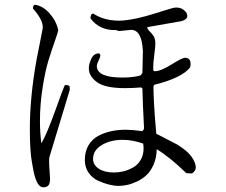

<svg xmlns="http://www.w3.org/2000/svg" viewBox="-20 -763 960 817"><path d="M639 -460Q664 -460 709.5 -488.5Q755 -517 767 -517Q791 -517 791 -491Q791 -484 789 -476Q753 -431 636 -402L633 -395Q633 -328 645 -194L734 -148Q778 -121 795.5 -95.5Q813 -70 813 -51Q813 -35 797 -25L773 -26Q702 -95 647 -128Q646 -91 633.5 -62.5Q621 -34 603 -17.5Q585 -1 562.5 9.5Q540 20 521 24Q502 28 484 28Q466 28 444 22.5Q422 17 397.5 6Q373 -5 357 -28Q341 -51 341 -82Q341 -119 357 -145.5Q373 -172 399.5 -185.5Q426 -199 454.5 -205Q483 -211 516 -211Q540 -211 586 -205L593 -215Q587 -329 586 -386L581 -391Q543 -388 512 -388Q427 -388 392.5 -413.5Q358 -439 358 -472Q358 -490 368.5 -513Q379 -536 402 -536Q407 -532 407 -525Q407 -521 399.5 -505.5Q392 -490 392 -482Q392 -433 501 -433Q546 -433 578 -442L586 -453L588 -545Q584 -636 538 -636L488 -631Q480 -632 474 -635Q403 -633 365 -685Q365 -705 377 -705Q424 -675 486 -675Q544 -675 657 -711L672 -716Q718 -731 729 -731Q748 -731 760 -722Q772 -713 774.5 -706Q777 -699 777 -695Q777 -680 752 -673L615 -649Q610 -648 606 -647Q608 -638 617 -629.5Q626 -621 633.5 -609.5Q641 -598 641 -578Q641 -564 636.5 -529Q632 -494 632 -479Q632 -477 632 -475Q632 -465 633 -462.5Q634 -460 639 -460ZM376 -87Q376 -61 400.5 -45Q425 -29 465 -29Q484 -29 503.5 -33.5Q523 -38 544 -49Q565 -60 578 -81.5Q591 -103 591 -132Q591 -142 589 -152Q544 -168 503 -168Q449 -168 412.5 -145.5Q376 -123 376 -87ZM128 -743Q163 -738 191.5 -705.5Q220 -673 228 -634Q227 -627 214 -590Q201 -553 187 -508.5Q173 -464 161.5 -391.5Q150 -319 150 -247Q150 -198 156 -153Q179 -192 215 -292Q251 -392 254 -397Q258 -406 276 -397L277 -381L191 -97Q189 -92 189 -77Q189 -60 191 -34.5Q193 -9 193 -4Q193 19 185.5 26.5Q178 34 164 34Q133 34 119 -55L116 -72Q107 -117 107 -216Q107 -348 135 -506L160 -633Q161 -636 161 -639Q162 -643 162 -647Q162 -680 120 -727Q120 -739 128 -743Z"/></svg>

Font: cwTeXMing
Style: Medium
Weight: 500
Version: Version 1.17